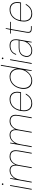

<svg xmlns="http://www.w3.org/2000/svg" viewBox="1835 -2595 772 4482"><g transform="rotate(-90 2221.0 -354.0)"><path d="M33 0 122 -504H142L53 0ZM163 -660Q156 -660 150 -665Q144 -670 144 -679Q144 -688 150 -693Q156 -698 163 -698Q170 -698 176 -693Q182 -688 182 -679Q182 -670 176.5 -665Q171 -660 163 -660Z M200 0 289 -504H305L289 -388Q327 -452 376.5 -484Q426 -516 488 -516Q517 -516 546 -505Q575 -494 595 -464.5Q615 -435 617 -380Q640 -436 689 -476Q738 -516 810 -516Q864 -516 899.5 -494.5Q935 -473 948.5 -426Q962 -379 948 -301L895 0H875L928 -303Q946 -404 915 -450Q884 -496 806 -496Q762 -496 721.5 -475Q681 -454 651.5 -412.5Q622 -371 611 -308L557 0H537L591 -308Q608 -405 579.5 -450.5Q551 -496 485 -496Q431 -496 386 -469.5Q341 -443 310.5 -392Q280 -341 267 -265L220 0Z M1027 0 1116 -504H1132L1116 -388Q1154 -452 1203.5 -484Q1253 -516 1315 -516Q1344 -516 1373 -505Q1402 -494 1422 -464.5Q1442 -435 1444 -380Q1467 -436 1516 -476Q1565 -516 1637 -516Q1691 -516 1726.5 -494.5Q1762 -473 1775.5 -426Q1789 -379 1775 -301L1722 0H1702L1755 -303Q1773 -404 1742 -450Q1711 -496 1633 -496Q1589 -496 1548.5 -475Q1508 -454 1478.5 -412.5Q1449 -371 1438 -308L1384 0H1364L1418 -308Q1435 -405 1406.5 -450.5Q1378 -496 1312 -496Q1258 -496 1213 -469.5Q1168 -443 1137.5 -392Q1107 -341 1094 -265L1047 0Z M2046 12Q1976 12 1932 -21.5Q1888 -55 1873 -115.5Q1858 -176 1872 -257Q1883 -319 1907.5 -367Q1932 -415 1968 -448Q2004 -481 2048 -498.5Q2092 -516 2141 -516Q2215 -516 2257 -483.5Q2299 -451 2313 -398.5Q2327 -346 2315 -282Q2314 -273 2312 -266Q2310 -259 2308 -249H1882L1885 -267H2293Q2307 -346 2291 -396.5Q2275 -447 2235.5 -471.5Q2196 -496 2138 -496Q2086 -496 2036 -472Q1986 -448 1948 -396.5Q1910 -345 1895 -262L1893 -252Q1878 -168 1895.5 -113.5Q1913 -59 1954 -33.5Q1995 -8 2049 -8Q2119 -8 2170 -42Q2221 -76 2255 -138H2277Q2254 -94 2222 -60Q2190 -26 2146 -7Q2102 12 2046 12Z M2579 12Q2506 12 2459.5 -22Q2413 -56 2396 -115.5Q2379 -175 2392 -251Q2402 -308 2426.5 -356.5Q2451 -405 2487.5 -440.5Q2524 -476 2571 -496Q2618 -516 2673 -516Q2755 -516 2804 -468.5Q2853 -421 2861 -340L2928 -720H2948L2821 0H2805L2825 -157Q2802 -108 2764 -70Q2726 -32 2678.5 -10Q2631 12 2579 12ZM2582 -8Q2644 -8 2697.5 -40Q2751 -72 2788.5 -127.5Q2826 -183 2837 -252Q2850 -323 2833 -378Q2816 -433 2774.5 -464.5Q2733 -496 2671 -496Q2609 -496 2555 -466.5Q2501 -437 2464 -382Q2427 -327 2414 -252Q2401 -178 2418 -123Q2435 -68 2477.5 -38Q2520 -8 2582 -8Z M2970 0 3059 -504H3079L2990 0ZM3100 -660Q3093 -660 3087 -665Q3081 -670 3081 -679Q3081 -688 3087 -693Q3093 -698 3100 -698Q3107 -698 3113 -693Q3119 -688 3119 -679Q3119 -670 3113.5 -665Q3108 -660 3100 -660Z M3276 12Q3222 12 3188.5 -10Q3155 -32 3141.5 -68Q3128 -104 3135 -145Q3146 -201 3175 -236Q3204 -271 3249.5 -287.5Q3295 -304 3352 -304H3519Q3530 -363 3522.5 -406Q3515 -449 3484.5 -472.5Q3454 -496 3396 -496Q3323 -496 3274 -464Q3225 -432 3201 -364H3181Q3198 -417 3230 -450.5Q3262 -484 3304.5 -500Q3347 -516 3394 -516Q3463 -516 3498 -488Q3533 -460 3541.5 -412.5Q3550 -365 3540 -307L3486 0H3470L3483 -108Q3475 -94 3458.5 -74Q3442 -54 3417 -34.5Q3392 -15 3357.5 -1.5Q3323 12 3276 12ZM3283 -7Q3330 -7 3367.5 -25.5Q3405 -44 3433 -73Q3461 -102 3478 -135Q3495 -168 3500 -197L3516 -286H3350Q3285 -286 3245 -267Q3205 -248 3184.5 -216.5Q3164 -185 3157 -145Q3146 -85 3178 -46Q3210 -7 3283 -7Z M3788 0Q3752 0 3729.5 -11Q3707 -22 3699.5 -49Q3692 -76 3700 -122L3764 -486H3677L3680 -504H3768L3790 -606H3806L3788 -504H3953L3950 -486H3784L3720 -122Q3710 -67 3727 -42.5Q3744 -18 3794 -18H3855L3851 0Z M4140 12Q4070 12 4026 -21.5Q3982 -55 3967 -115.5Q3952 -176 3966 -257Q3977 -319 4001.5 -367Q4026 -415 4062 -448Q4098 -481 4142 -498.5Q4186 -516 4235 -516Q4309 -516 4351 -483.5Q4393 -451 4407 -398.5Q4421 -346 4409 -282Q4408 -273 4406 -266Q4404 -259 4402 -249H3976L3979 -267H4387Q4401 -346 4385 -396.5Q4369 -447 4329.5 -471.5Q4290 -496 4232 -496Q4180 -496 4130 -472Q4080 -448 4042 -396.5Q4004 -345 3989 -262L3987 -252Q3972 -168 3989.5 -113.5Q4007 -59 4048 -33.5Q4089 -8 4143 -8Q4213 -8 4264 -42Q4315 -76 4349 -138H4371Q4348 -94 4316 -60Q4284 -26 4240 -7Q4196 12 4140 12Z"/></g></svg>

Font: DM Sans Thin
Style: Italic
Weight: 250
Italic angle: -10°
Designer: Colophon Foundry, Jonny Pinhorn
Foundry: Colophon Foundry
Version: Version 4.004;gftools[0.9.30]